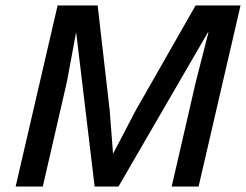

<svg xmlns="http://www.w3.org/2000/svg" viewBox="-20 -680 897 700"><path d="M37 0 190 -660H336L380 -277L392 -121H393L474 -276L693 -660H857L704 0H606L694 -382L740 -562H738L412 0H325L258 -560H257L224 -382L136 0Z"/></svg>

Font: Work Sans Medium
Style: Italic
Weight: 500
Italic angle: -13°
Designer: Wei Huang
Foundry: Wei Huang
Version: Version 2.012; ttfautohint (v1.8.3)